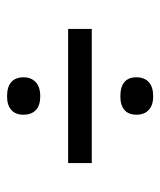

<svg xmlns="http://www.w3.org/2000/svg" viewBox="25 -570 454 544"><g transform="rotate(-90 252.0 -298.0)"><path d="M62 -265V-332H442V-265ZM251 -411Q225 -411 212 -423.5Q199 -436 199 -459Q199 -481 212.5 -493Q226 -505 251 -505Q278 -505 291.5 -493Q305 -481 305 -458Q305 -437 291.5 -424Q278 -411 251 -411ZM251 -91Q226 -91 212.5 -103.5Q199 -116 199 -138Q199 -161 212.5 -172.5Q226 -184 251 -184Q278 -184 291.5 -172.5Q305 -161 305 -139Q305 -116 291.5 -103.5Q278 -91 251 -91Z"/></g></svg>

Font: Bricolage Grotesque 96pt ExtraBold Light
Style: Regular
Weight: 300
Version: Version 1.001;gftools[0.9.33.dev8+g029e19f]